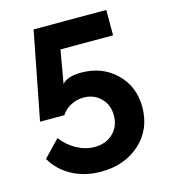

<svg xmlns="http://www.w3.org/2000/svg" viewBox="-108 -796 785 892"><g transform="rotate(-15 284.5 -350.0)"><path d="M269 9.8Q191.9 9.8 130.6 -22.9Q69.3 -55.7 36.1 -113.8L112.8 -193.8Q141.6 -154.8 183.6 -131.8Q225.6 -108.9 270 -108.9Q324.2 -108.9 358.6 -142.1Q393.1 -175.3 393.1 -228Q393.1 -278.8 360.4 -311.5Q327.6 -344.2 277.8 -344.2Q245.6 -344.2 216.8 -329.3Q188 -314.5 170.9 -288.1H54.2L136.2 -710H485.8V-587.9H232.9L205.1 -429.2Q231.4 -459 296.9 -459Q397.9 -459 464.4 -394.8Q530.8 -330.6 530.8 -231Q530.8 -124.5 456.8 -57.4Q382.8 9.8 269 9.8Z"/></g></svg>

Font: Rawline
Style: Bold
Weight: 700
Designer: Matt McInerney, Pablo Impallari, Rodrigo Fuenzalida
Foundry: Matt McInerney, Pablo Impallari, Rodrigo Fuenzalida
Version: Version 4.020;PS 004.020;hotconv 1.0.88;makeotf.lib2.5.64775